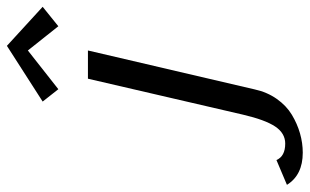

<svg xmlns="http://www.w3.org/2000/svg" viewBox="-326 -522 880 545"><g transform="rotate(-90 113.5 -250.0)"><path d="M0 0ZM366.2 -568.4 311 -523.9 242.2 -610.4 132.3 -523.9 97.2 -568.4 255.4 -669.9ZM-68.8 95.2Q-58.1 120.1 -22 120.1Q7.3 120.1 26.4 91.6Q45.4 63 60.1 0L162.1 -439.9H242.2L131.8 33.2Q124 68.8 104.7 96.2Q85.4 123.5 59.8 138.9Q34.2 154.3 6.8 162.1Q-20.5 169.9 -47.9 169.9Q-111.3 169.9 -139.2 125Z"/></g></svg>

Font: Pfennig
Style: Italic
Weight: 500
Italic angle: -13°
Version: Version 20120410 ; ttfautohint (v0.8)